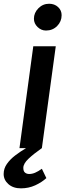

<svg xmlns="http://www.w3.org/2000/svg" viewBox="-53 -810 372 1050"><path d="M53.5 0 129 -557H252L176 0ZM198.5 -643Q172.5 -643 152.5 -662.2Q132.5 -681.5 132.5 -707.5Q132.5 -740 157 -764.8Q181.5 -789.5 215.5 -789.5Q245 -789.5 264.5 -771.5Q284 -753.5 284 -727Q284 -692.5 259.5 -667.8Q235 -643 198.5 -643ZM61.5 220Q19 220 -7 197Q-33 174 -33 141.5Q-33 112 -15.5 86.8Q2 61.5 30.2 40Q58.5 18.5 89.5 0L138.5 -28L176 0Q131 31.5 102.8 58.2Q74.5 85 74.5 108Q74.5 126.5 83.8 134Q93 141.5 106.5 141.5Q123 141.5 139.2 134.5Q155.5 127.5 176 113L200.5 164Q175.5 187 139.5 203.5Q103.5 220 61.5 220Z"/></svg>

Font: Merriweather Sans Medium
Style: Italic
Weight: 500
Italic angle: -7.5°
Designer: Eben Sorkin
Foundry: Eben Sorkin
Version: Version 2.001